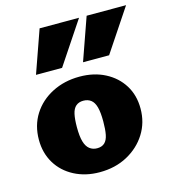

<svg xmlns="http://www.w3.org/2000/svg" viewBox="-109 -799 805 903"><g transform="rotate(-15 294.0 -347.5)"><path d="M266 16Q197 16 142.5 -12.5Q88 -41 58 -91Q28 -141 28 -205Q28 -275 62 -328.5Q96 -382 155.5 -412.5Q215 -443 289 -443Q359 -443 413 -415Q467 -387 497.5 -338Q528 -289 528 -224Q528 -156 494 -102Q460 -48 401 -16Q342 16 266 16ZM283 -96Q306 -96 319.5 -108.5Q333 -121 338 -146.5Q343 -172 343 -211Q343 -255 336 -280.5Q329 -306 314 -317.5Q299 -329 277 -329Q255 -329 241 -317Q227 -305 221.5 -280Q216 -255 216 -216Q216 -172 223.5 -146Q231 -120 246.5 -108Q262 -96 283 -96ZM94 -504 167 -711H359L221 -504ZM323 -504 396 -711H588L450 -504Z"/></g></svg>

Font: Ysabeau Office Black
Style: Regular
Weight: 900
Designer: Christian Thalmann (Catharsis Fonts)
Version: Version 2.001;gftools[0.9.30]; featfreeze: tnum,lnum,ss02